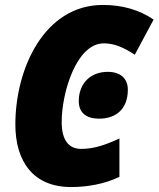

<svg xmlns="http://www.w3.org/2000/svg" viewBox="-20 -745 640 775"><path d="M267 10C332 10 401 -2 462 -31V-186C406 -160 359 -144 308 -144C258 -144 229 -178 229 -253C229 -370 288 -570 399 -570C440 -570 477 -555 524 -524L600 -666C541 -706 473 -725 395 -725C159 -725 42 -468 42 -243C42 -91 116 10 267 10ZM380 -266C445 -266 496 -302 496 -383C496 -430 464 -455 415 -455C346 -455 298 -409 298 -337C298 -289 329 -266 380 -266Z"/></svg>

Font: Noto Sans UI SemiCondensed Black
Style: Italic
Weight: 900
Width: 4
Italic angle: -372°
Designer: Monotype Design Team
Foundry: Monotype Imaging Inc.
Version: Version 1.901